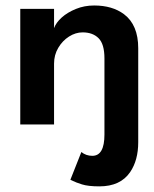

<svg xmlns="http://www.w3.org/2000/svg" viewBox="-20 -442 547 682"><path d="M333 220Q293.5 220 271.2 213Q249 206 237.5 200L230 196.5L269 98Q285.5 111.5 308 111.5Q351 111.5 351 36V-234.5Q351 -285.5 330.2 -306.2Q309.5 -327 273.5 -327Q248.5 -327 225.2 -312.2Q202 -297.5 187 -272.2Q172 -247 172 -216V0H52V-410.5H172V-342Q179 -361.5 199.2 -379.8Q219.5 -398 249.5 -410.2Q279.5 -422.5 314.5 -422.5Q379 -422.5 420.5 -391.5Q471 -353.5 471 -270.5V63Q471 127 442.5 169Q408 220 333 220Z"/></svg>

Font: Lucymar Sans SemiBold
Style: Regular
Weight: 600
Foundry: The League of Moveable Type (original font) / Main changes by Cristiano Sobral with portions from Mirco Monsees
Version: Version 2.001;August 30, 2020;FontCreator 13.0.0.2681 64-bit